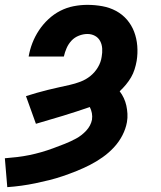

<svg xmlns="http://www.w3.org/2000/svg" viewBox="-45 -558 665 791"><path d="M-15 213 -25 94Q1 92 26 89Q51 86 75.5 81Q100 76 124.5 69Q149 62 173.5 53Q198 44 222 34.5Q246 25 269 12.5Q292 0 310.5 -20Q329 -40 334 -65Q336 -79 333.5 -92Q331 -105 325 -117Q270 -98 214.5 -81Q159 -64 103 -48L62 -162Q84 -169 106.5 -175.5Q129 -182 151.5 -187.5Q174 -193 196.5 -198Q219 -203 241.5 -208Q264 -213 286.5 -221.5Q309 -230 327.5 -245Q346 -260 358.5 -281Q371 -302 374 -325Q377 -341 376 -358Q375 -375 367.5 -389Q360 -403 346 -410.5Q332 -418 315 -418Q298 -418 280 -411Q262 -404 249.5 -390.5Q237 -377 229.5 -360Q222 -343 218 -325H73Q78 -354 88.5 -381Q99 -408 115.5 -433Q132 -458 154.5 -479Q177 -500 203.5 -513.5Q230 -527 258.5 -532.5Q287 -538 315 -538Q346 -538 376.5 -532.5Q407 -527 433 -513Q459 -499 478 -477Q497 -455 507.5 -427.5Q518 -400 520.5 -369Q523 -338 518 -307Q515 -290 509.5 -272.5Q504 -255 495 -239.5Q486 -224 474 -209.5Q462 -195 448 -182Q458 -169 465 -154Q472 -139 475.5 -123Q479 -107 480 -89.5Q481 -72 478 -55Q473 -27 459 0Q445 27 424 49.5Q403 72 377.5 90Q352 108 325.5 121.5Q299 135 270.5 146.5Q242 158 214 167.5Q186 177 158 184Q130 191 101 197Q72 203 43 207Q14 211 -15 213Z"/></svg>

Font: Iosevka Curly HvExObl
Style: Regular
Weight: 900
Width: 7
Italic angle: -9°
Monospace: yes
Designer: Belleve Invis
Foundry: Belleve Invis
Version: Version 11.1.0; ttfautohint (v1.8.3)